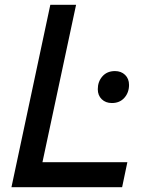

<svg xmlns="http://www.w3.org/2000/svg" viewBox="-20 -785 632 805"><path d="M191 -765H299L158 -105H514L492 0H28ZM390 -411Q390 -443 409.5 -465Q429 -487 462 -487Q488 -487 504.5 -471Q521 -455 521 -429Q521 -397 501.5 -375Q482 -353 449 -353Q423 -353 406.5 -369Q390 -385 390 -411Z"/></svg>

Font: Application Medium
Style: Italic
Weight: 500
Italic angle: -12°
Designer: Wei Huang
Foundry: Wei Huang
Version: Version 0.012